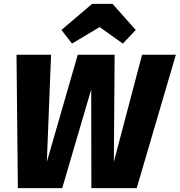

<svg xmlns="http://www.w3.org/2000/svg" viewBox="-20 -980 936 1000"><path d="M692 0H456L455 -514L304 0H73L66 -695H246L224 -137L385 -695H577L573 -137L720 -695H896ZM300 -824 460 -960H566L687 -824L620 -753L499 -839L355 -753Z"/></svg>

Font: Trujillo ExtraBold
Style: Italic
Weight: 800
Italic angle: -8°
Designer: Fira Sans original fonts by bBox Type GmbH, Carrois Corporate GbR, & Edenspiekermann AG / Changes by Cristiano Sobral
Foundry: Fira Sans original fonts by bBox Type GmbH, Carrois Corporate GbR, & Edenspiekermann AG / Changes by Cristiano Sobral
Version: Version 4.301;July 28, 2020;FontCreator 13.0.0.2655 64-bit